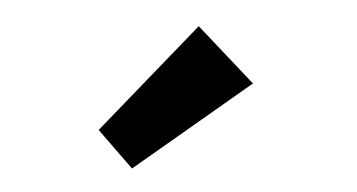

<svg xmlns="http://www.w3.org/2000/svg" viewBox="-30 -714 532 286"><g transform="rotate(-5 236.5 -571.0)"><path d="M157.5 -469.5 113 -531 275 -672 348 -580Z"/></g></svg>

Font: Lucymar Sans
Style: Bold
Weight: 700
Foundry: The League of Moveable Type (original font) / Main changes by Cristiano Sobral with portions from Mirco Monsees
Version: Version 2.001;August 30, 2020;FontCreator 13.0.0.2681 64-bit